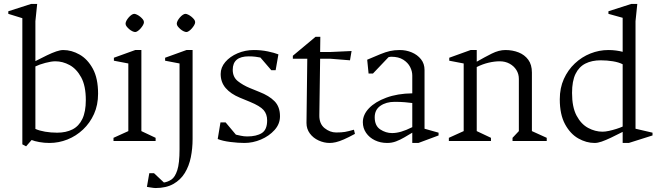

<svg xmlns="http://www.w3.org/2000/svg" viewBox="-20 -713 3329 971"><path d="M93 17V-621L22 -643V-656L137 -693H168L159 -606V-404Q192 -421 218 -433.5Q244 -446 264.5 -453Q285 -460 300 -460Q342 -460 382.5 -437Q423 -414 449.5 -365.5Q476 -317 476 -239Q476 -182 455.5 -136.5Q435 -91 400 -58Q365 -25 321 -7.5Q277 10 230 10Q204 10 179 5.5Q154 1 140 -5L112 27ZM159 -61Q179 -52 208 -47Q237 -42 269 -42Q314 -42 346.5 -58.5Q379 -75 396.5 -111.5Q414 -148 414 -207Q414 -279 390.5 -322Q367 -365 332 -384Q297 -403 260 -403Q240 -403 209.5 -395Q179 -387 159 -377Z M554 0V-16L629 -50V-392L556 -406V-421L664 -460H695V-50L767 -16V0ZM664 -551Q658 -551 649.5 -555Q641 -559 633.5 -565.5Q626 -572 620.5 -579Q615 -586 615 -593Q615 -600 619.5 -608.5Q624 -617 631 -625Q638 -633 645.5 -638Q653 -643 659 -643Q664 -643 672.5 -639Q681 -635 689 -628.5Q697 -622 702.5 -615Q708 -608 708 -601Q708 -594 703 -585.5Q698 -577 691 -569Q684 -561 676.5 -556Q669 -551 664 -551Z M766 238Q763 238 754.5 237Q746 236 737.5 234.5Q729 233 723 232L735 163H759L809 210Q829 207 847 195Q865 183 876.5 148Q888 113 888 42V-392L815 -406V-421L923 -460H954V-10Q954 38 945 82.5Q936 127 914.5 162Q893 197 856.5 217.5Q820 238 766 238ZM923 -551Q917 -551 908.5 -555Q900 -559 892.5 -565.5Q885 -572 879.5 -579Q874 -586 874 -593Q874 -600 878.5 -608.5Q883 -617 890 -625Q897 -633 904.5 -638Q912 -643 918 -643Q923 -643 931.5 -639Q940 -635 948 -628.5Q956 -622 961.5 -615Q967 -608 967 -601Q967 -594 962 -585.5Q957 -577 950 -569Q943 -561 935.5 -556Q928 -551 923 -551Z M1216 10Q1185 10 1145 5Q1105 0 1081 -10L1095 -94H1121L1173 -32Q1182 -30 1198 -26.5Q1214 -23 1230 -23Q1277 -23 1304 -40Q1331 -57 1331 -104Q1331 -136 1313 -156.5Q1295 -177 1244 -198L1193 -219Q1147 -238 1121.5 -267.5Q1096 -297 1096 -339Q1096 -372 1119.5 -399.5Q1143 -427 1181.5 -443.5Q1220 -460 1264 -460Q1301 -460 1334.5 -453Q1368 -446 1388 -438L1374 -358H1352L1297 -422Q1287 -424 1272.5 -426Q1258 -428 1238 -428Q1157 -428 1157 -360Q1157 -323 1183 -302.5Q1209 -282 1243 -268L1292 -248Q1341 -229 1368.5 -201Q1396 -173 1396 -125Q1396 -86 1368.5 -55.5Q1341 -25 1300 -7.5Q1259 10 1216 10Z M1647 10Q1619 10 1591.5 -2.5Q1564 -15 1547 -38Q1530 -61 1530 -91L1534 -416H1461V-431L1576 -527H1600L1599 -450H1650L1758 -455L1750 -408L1650 -416H1599L1595 -131Q1594 -87 1621.5 -65Q1649 -43 1680 -43Q1708 -43 1725 -46Q1742 -49 1770 -57L1775 -36Q1742 -18 1719 -8Q1696 2 1679 6Q1662 10 1647 10Z M1938 10Q1904 10 1876 -3.5Q1848 -17 1831.5 -41Q1815 -65 1815 -95Q1815 -133 1846 -165.5Q1877 -198 1933.5 -219Q1990 -240 2065 -241V-331Q2065 -353 2054 -374.5Q2043 -396 2019.5 -411Q1996 -426 1959 -426Q1958 -426 1952.5 -425.5Q1947 -425 1945 -424L1866 -341H1844L1837 -411Q1877 -428 1903.5 -439Q1930 -450 1952.5 -455Q1975 -460 2002 -460Q2034 -460 2062.5 -448Q2091 -436 2109 -413.5Q2127 -391 2127 -359V-62L2198 -42V-28L2096 10H2065V-42Q2045 -30 2024.5 -18Q2004 -6 1983 2Q1962 10 1938 10ZM1963 -40Q1984 -40 2008.5 -47Q2033 -54 2065 -70V-192Q2052 -194 2028 -196Q2004 -198 1976 -198Q1933 -198 1904 -178Q1875 -158 1875 -120Q1875 -77 1903 -58.5Q1931 -40 1963 -40Z M2250 0V-16L2325 -50V-392L2252 -406V-421L2360 -460H2391V-401Q2431 -424 2467 -442Q2503 -460 2536 -460Q2572 -460 2602.5 -448Q2633 -436 2651.5 -411Q2670 -386 2670 -346V-50L2745 -16V0H2572V-16L2604 -50V-314Q2604 -339 2591.5 -359Q2579 -379 2557 -391Q2535 -403 2507 -403Q2481 -403 2451 -396Q2421 -389 2391 -374V-50L2463 -16V0Z M3027 -47Q3041 -47 3059.5 -51Q3078 -55 3097 -61Q3116 -67 3129 -73V-388Q3110 -398 3080 -403Q3050 -408 3018 -408Q2973 -408 2940.5 -391.5Q2908 -375 2890.5 -339Q2873 -303 2873 -243Q2873 -171 2896 -128Q2919 -85 2954.5 -66Q2990 -47 3027 -47ZM2987 10Q2945 10 2904.5 -13Q2864 -36 2837.5 -85Q2811 -134 2811 -211Q2811 -268 2831.5 -313.5Q2852 -359 2887 -392Q2922 -425 2966 -442.5Q3010 -460 3057 -460Q3077 -460 3095.5 -457.5Q3114 -455 3129 -451V-623L3057 -643V-656L3172 -693H3203L3194 -606V-62L3280 -42V-28L3160 10H3129V-46Q3096 -29 3069.5 -16.5Q3043 -4 3023 3Q3003 10 2987 10Z"/></svg>

Font: Ancizar Serif Light
Style: Regular
Weight: 300
Designer: Cesar Puertas, Viviana Monsalve, Julian Moncada, Julian Prieto, Jose Castro, Felipe Aragon, Mariel Hernandez, Sara Alarc
Version: Version 8.100